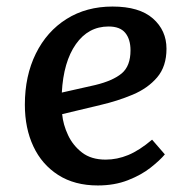

<svg xmlns="http://www.w3.org/2000/svg" viewBox="-20 -553 580 587"><path d="M324 -533Q406 -533 447.5 -496.5Q489 -460 489 -404Q489 -350 460.5 -316.5Q432 -283 385.5 -263.5Q339 -244 287 -232L170 -204Q173 -172 188 -140Q203 -108 231 -86.5Q259 -65 303 -65Q338 -65 372 -79Q406 -93 445 -126L484 -81Q469 -63 440.5 -40.5Q412 -18 371 -2Q330 14 279 14Q208 14 158 -18Q108 -50 82 -105.5Q56 -161 56 -233Q56 -321 89.5 -389Q123 -457 183.5 -495Q244 -533 324 -533ZM379 -399Q379 -433 363 -452.5Q347 -472 312 -472Q250 -472 212 -418Q174 -364 169 -270L271 -293Q325 -306 352 -328.5Q379 -351 379 -399Z"/></svg>

Font: Literata 7pt Medium
Style: Italic
Weight: 500
Italic angle: -2°
Designer: Latin by Veronika Burian and Jose Scaglione. Greek by Irene Vlachou. Cyrillic by Vera Evstafieva
Foundry: TypeTogether
Version: Version 3.002